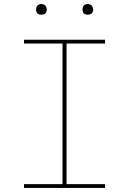

<svg xmlns="http://www.w3.org/2000/svg" viewBox="-20 -932 640 952"><path d="M501 0H99V-19H290V-716H99V-735H501V-716H310V-19H501ZM415 -859Q410 -859 404.5 -860.5Q399 -862 395.5 -865.5Q392 -869 390.5 -874.5Q389 -880 389 -885Q389 -890 390.5 -895.5Q392 -901 395.5 -904.5Q399 -908 404.5 -910Q410 -912 415 -912Q420 -912 425.5 -910Q431 -908 434.5 -904.5Q438 -901 440 -895.5Q442 -890 442 -885Q442 -880 440 -874.5Q438 -869 434.5 -865.5Q431 -862 425.5 -860.5Q420 -859 415 -859ZM185 -859Q180 -859 174.5 -860.5Q169 -862 165.5 -865.5Q162 -869 160.5 -874.5Q159 -880 159 -885Q159 -890 160.5 -895.5Q162 -901 165.5 -904.5Q169 -908 174.5 -910Q180 -912 185 -912Q190 -912 195.5 -910Q201 -908 204.5 -904.5Q208 -901 210 -895.5Q212 -890 212 -885Q212 -880 210 -874.5Q208 -869 204.5 -865.5Q201 -862 195.5 -860.5Q190 -859 185 -859Z"/></svg>

Font: Iosevka Thin Extended
Style: Regular
Weight: 100
Width: 7
Monospace: yes
Designer: Belleve Invis
Foundry: Belleve Invis
Version: Version 32.5.0; ttfautohint (v1.8.4)